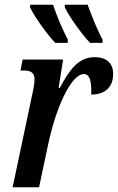

<svg xmlns="http://www.w3.org/2000/svg" viewBox="-20 -786 495 806"><path d="M358 -606H410L411 -619C389 -659 364 -721 348 -766H252V-756C267 -721 323 -642 358 -606ZM212 -606H264L265 -619C244 -659 217 -721 203 -766H107L106 -756C121 -721 177 -642 212 -606ZM33 0H144L182 -179C214 -332 278 -475 332 -475C358 -475 365 -442 363 -389C423 -389 455 -422 455 -476C455 -518 430 -546 377 -546C308 -546 270 -490 231 -417H226L245 -536H75L66 -490H80C102 -490 125 -485 125 -454C125 -436 121 -413 114 -383Z"/></svg>

Font: Noto Serif Condensed Semi
Style: Italic
Weight: 600
Width: 3
Italic angle: -12°
Designer: Monotype Design Team
Foundry: Monotype Imaging Inc.
Version: Version 1.901